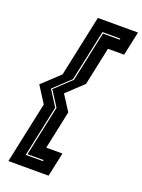

<svg xmlns="http://www.w3.org/2000/svg" viewBox="-174 -828 820 1105"><g transform="rotate(20 236.0 -275.0)"><path d="M172 -181 105.5 132.5H210.5L212 125.5H114L179.5 -182.5L120 -275.5L219 -368.5L284.5 -675.5H387.5L389 -682.5H279L212 -370L111.5 -275.5ZM252 -181 202.5 53H301.5L270 200H24L104 -175.5L40 -275.5L146.5 -375.5L226 -750H472L440.5 -603H341.5L292 -370L191.5 -275.5Z"/></g></svg>

Font: Tourney ExtraBold
Style: Italic
Weight: 800
Italic angle: -12°
Version: Version 1.015